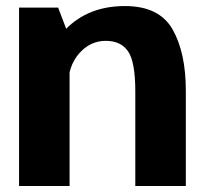

<svg xmlns="http://www.w3.org/2000/svg" viewBox="-20 -618 693 638"><path d="M43.3 0H211.2V-492.8L173.2 -592.7H43.3ZM429.6 0H597.5V-316.3Q597.5 -442.9 553.4 -520.4Q509.3 -597.9 395.1 -597.9Q274.3 -597.9 199.2 -521.7Q124.1 -445.5 124.1 -367L205.8 -329.4Q205.8 -397.5 242.5 -439.9Q279.3 -482.3 331.7 -482.3Q381.5 -482.3 405.5 -447.5Q429.6 -412.7 429.6 -313.9Z"/></svg>

Font: Anybody Thin
Style: Regular
Weight: 100
Designer: Tyler Finck
Foundry: Etcetera Type Company
Version: Version 1.114;gftools[0.9.25]